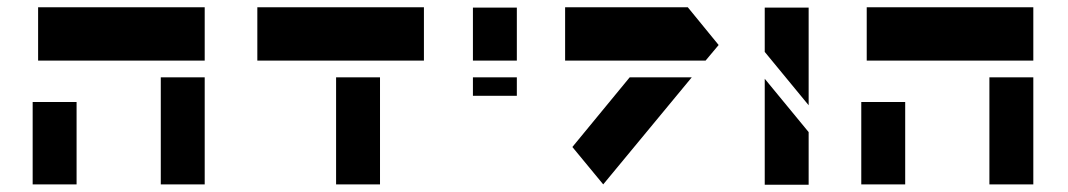

<svg xmlns="http://www.w3.org/2000/svg" viewBox="-20 -753 2942 529"><path d="M85 -733H423H544V-586H423H85ZM423 -540H544V-245H423ZM70 -472H191V-245H70Z M689 -733H906H1027H1148V-586H1027H906H689ZM906 -540H1027V-245H906Z M1283 -732H1404V-586H1283ZM1283 -540H1404V-489H1283Z M1537 -733H1875L1960 -629L1924 -586H1754H1537ZM1715 -540H1886L1642 -245L1557 -348Z M2087 -732H2208V-463L2087 -610ZM2087 -536 2208 -389V-244H2087Z M2368 -733H2706H2827V-586H2706H2368ZM2706 -540H2827V-245H2706ZM2353 -472H2474V-245H2353Z"/></svg>

Font: PatchStencil
Style: Regular
Weight: 400
Version: Version 1.1